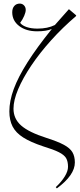

<svg xmlns="http://www.w3.org/2000/svg" viewBox="-20 -825 443 1067"><path d="M296 222 290 215Q322 185 340 155.5Q358 126 358 102Q358 72 347.5 54Q337 36 307.5 21Q278 6 219 -12Q150 -35 109 -61Q68 -87 50 -122Q32 -157 32 -206Q32 -264 56.5 -330.5Q81 -397 133 -479Q185 -561 268 -664Q238 -651 186 -651Q125 -651 86.5 -680.5Q48 -710 48 -757Q48 -779 59.5 -792Q71 -805 90 -805Q104 -805 113.5 -795Q123 -785 123 -770Q123 -757 114.5 -737Q106 -717 92 -698Q103 -683 128.5 -674.5Q154 -666 188 -666Q245 -666 285 -686Q310 -715 327 -733.5Q344 -752 363 -774L403 -740V-736Q328 -672 264.5 -601.5Q201 -531 154 -461Q107 -391 81 -329.5Q55 -268 55 -221Q55 -165 97.5 -127.5Q140 -90 237 -59Q300 -39 334.5 -20.5Q369 -2 382.5 21Q396 44 396 78Q396 148 296 222Z"/></svg>

Font: Display Extralight
Style: Regular
Weight: 200
Designer: Latin by Veronika Burian and Jose Scaglione. Greek by Irene Vlachou. Cyrillic by Vera Evstafieva.
Foundry: TypeTogether
Version: Version 3.002